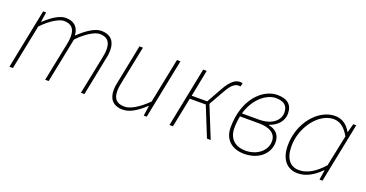

<svg xmlns="http://www.w3.org/2000/svg" viewBox="-30 -961 2751 1443"><g transform="rotate(20 1345.0 -239.0)"><path d="M44 0H72L144 -358C214 -432 280 -464 312 -464C374 -464 400 -432 400 -370C400 -350 398 -336 392 -306L330 0H358L430 -358C500 -432 566 -464 598 -464C660 -464 686 -432 686 -370C686 -350 684 -336 678 -306L616 0H644L706 -310C712 -338 714 -350 714 -374C714 -442 682 -490 602 -490C556 -490 494 -454 426 -388C424 -442 396 -490 316 -490C270 -490 210 -452 156 -400H152L164 -478H140Z M954 12C1012 12 1070 -28 1126 -80H1130L1118 0H1142L1238 -478H1210L1138 -120C1062 -46 1002 -14 958 -14C894 -14 868 -46 868 -108C868 -128 870 -142 876 -172L938 -478H910L848 -168C842 -140 840 -128 840 -104C840 -36 872 12 954 12Z M1324 0H1352L1400 -238H1528L1624 0H1654L1552 -252L1622 -376C1660 -444 1688 -456 1712 -456C1717 -456 1720 -456 1726 -454L1734 -482C1730 -484 1722 -486 1714 -486C1680 -486 1644 -468 1598 -386L1530 -264H1406L1448 -478H1420Z M1924 12C2042 12 2118 -60 2118 -150C2118 -214 2078 -244 2028 -254V-258C2084 -276 2132 -321 2132 -384C2132 -454 2092 -490 2010 -490C1896 -490 1762 -370 1762 -140C1762 -46 1824 12 1924 12ZM1926 -14C1840 -14 1790 -64 1790 -146C1790 -181 1794 -213 1800 -242H1951C2038 -242 2090 -210 2090 -148C2090 -74 2020 -14 1926 -14ZM2008 -464C2074 -464 2104 -436 2104 -382C2104 -324 2051 -268 1942 -268H1806C1843 -396 1935 -464 2008 -464Z M2352 12C2420 12 2482 -26 2532 -78H2536L2524 0H2548L2644 -478H2620L2602 -410H2598C2572 -458 2530 -490 2472 -490C2340 -490 2212 -344 2212 -160C2212 -48 2268 12 2352 12ZM2354 -14C2284 -14 2240 -64 2240 -166C2240 -314 2350 -464 2470 -464C2518 -464 2558 -438 2596 -372L2544 -122C2484 -54 2420 -14 2354 -14Z"/></g></svg>

Font: Source Sans Pro ExtraLight
Style: Italic
Weight: 200
Italic angle: -11°
Designer: Paul D. Hunt
Foundry: Adobe Systems Incorporated
Version: Version 3.006;hotconv 1.0.111;makeotfexe 2.5.65597